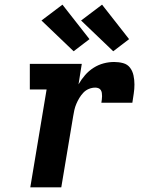

<svg xmlns="http://www.w3.org/2000/svg" viewBox="-20 -804 640 824"><path d="M110 0 180 -420H108V-530H331L317 -442Q329 -463 345 -481.5Q361 -500 381.5 -513Q402 -526 424.5 -532Q447 -538 470 -538Q490 -538 508.5 -533Q527 -528 538 -513.5Q549 -499 553 -480Q557 -461 557 -441.5Q557 -422 554 -402.5Q551 -383 548 -363H415Q416 -370 417 -377Q418 -384 418 -391.5Q418 -399 417 -405.5Q416 -412 412.5 -417.5Q409 -423 402.5 -425.5Q396 -428 389 -428Q375 -428 361.5 -422.5Q348 -417 338 -406.5Q328 -396 320.5 -383.5Q313 -371 307.5 -358Q302 -345 299 -331.5Q296 -318 294 -305L243 0ZM466 -584 328 -716 418 -784 534 -636ZM296 -584 158 -716 248 -784 364 -636Z"/></svg>

Font: Iosevka Slab XBdEx
Style: Italic
Weight: 800
Width: 7
Italic angle: -9°
Monospace: yes
Designer: Belleve Invis
Foundry: Belleve Invis
Version: Version 11.1.1; ttfautohint (v1.8.3)